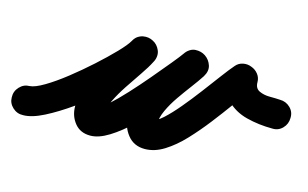

<svg xmlns="http://www.w3.org/2000/svg" viewBox="-98 -446 1034 644"><g transform="rotate(15 419.5 -124.5)"><path d="M7 -48Q25 -49 57 -68Q89 -87 126.5 -116.5Q164 -146 200 -178.5Q236 -211 263 -239Q290 -267 299 -283Q312 -304 331.5 -307.5Q351 -311 367 -302Q383 -294 391 -275.5Q399 -257 388 -235Q377 -213 358 -185.5Q339 -158 319.5 -128.5Q300 -99 286.5 -71.5Q273 -44 273 -22Q273 -21 273 -22Q269 -33 257 -38Q254 -39 249 -40Q244 -41 246 -41Q257 -41 280.5 -62Q304 -83 334 -115.5Q364 -148 393.5 -183Q423 -218 446.5 -246.5Q470 -275 479 -288Q494 -308 513.5 -309Q533 -310 548 -300Q564 -289 570 -270.5Q576 -252 563 -231Q550 -211 531.5 -186.5Q513 -162 495 -136Q477 -110 465 -84Q453 -58 453 -36Q453 -33 449 -37.5Q445 -42 441 -44Q439 -44 436 -44.5Q433 -45 434 -45Q448 -45 470 -65Q492 -85 518 -116Q544 -147 570 -181.5Q596 -216 618 -245.5Q640 -275 654 -291Q664 -303 679.5 -306Q695 -309 709 -303Q723 -298 732.5 -286Q742 -274 742 -258Q742 -237 758 -229.5Q774 -222 794.5 -222Q815 -222 830 -221Q851 -221 866 -206.5Q881 -192 880 -171Q880 -150 865.5 -135Q851 -120 830 -121Q783 -121 740 -132Q697 -143 669 -172.5Q641 -202 641 -258Q641 -274 659 -276Q677 -278 697 -270Q716 -263 728.5 -250Q741 -237 730 -225Q709 -201 683 -165Q657 -129 627.5 -91Q598 -53 566.5 -19.5Q535 14 501.5 35Q468 56 434 56Q396 56 374 28Q352 0 352 -36Q352 -82 373.5 -125Q395 -168 424.5 -208Q454 -248 477 -285Q490 -306 510 -306.5Q530 -307 546 -296Q562 -285 568.5 -266Q575 -247 560 -228Q544 -205 516 -169.5Q488 -134 453.5 -94Q419 -54 382.5 -19Q346 16 310.5 38Q275 60 246 60Q211 60 191.5 35.5Q172 11 172 -22Q172 -58 185.5 -92Q199 -126 219.5 -157.5Q240 -189 261.5 -220Q283 -251 298 -281Q309 -303 329 -306Q349 -309 366 -300Q383 -291 391 -272.5Q399 -254 387 -233Q372 -207 338.5 -170.5Q305 -134 261.5 -95.5Q218 -57 171.5 -24Q125 9 83 30.5Q41 52 11 52Q-10 53 -25.5 38.5Q-41 24 -41 4Q-42 -17 -27.5 -32.5Q-13 -48 7 -48Z"/></g></svg>

Font: FRB American Cursive Guidelines Arrows Ultra
Style: Bold Italic
Weight: 1000
Italic angle: -25°
Version: Version 2.0;Modular Font Editor K font №1